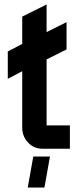

<svg xmlns="http://www.w3.org/2000/svg" viewBox="-20 -670 335 865"><path d="M180.2 174.8H105L129.9 35.2H205.1ZM189.9 -105H294.9V0H169.9Q132.8 0 106.4 -27.8Q80.1 -55.7 80.1 -95.2V-349.1L15.1 -314.9V-438L80.1 -472.2V-595.2L189.9 -649.9V-525.4L279.8 -570.3V-447.3L189.9 -402.3Z"/></svg>

Font: Horta
Style: Regular
Weight: 600
Width: 3
Version: Version 0.11